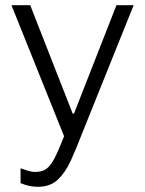

<svg xmlns="http://www.w3.org/2000/svg" viewBox="-20 -531 557 737"><path d="M126 186Q108 186 92 182.5Q76 179 59 172V115Q70 119 85.5 124Q101 129 115 129Q141 129 157.5 117.5Q174 106 189.5 76Q205 46 226 -8L24 -511H96L259 -95H264L427 -511H493L294 -16Q273 39 252 85Q231 131 202 158.5Q173 186 126 186Z"/></svg>

Font: Chivo Medium ExtraLight
Style: Regular
Weight: 250
Version: Version 2.002